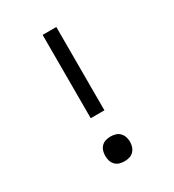

<svg xmlns="http://www.w3.org/2000/svg" viewBox="-180 -838 859 948"><g transform="rotate(-30 250.0 -363.5)"><path d="M211 -260V-735H289V-260ZM250 8Q236 8 222 4Q208 0 198 -10.5Q188 -21 184 -34.5Q180 -48 180 -63Q180 -77 184 -90.5Q188 -104 198 -114.5Q208 -125 222 -129Q236 -133 250 -133Q264 -133 278 -129Q292 -125 302 -114.5Q312 -104 316.5 -90.5Q321 -77 321 -63Q321 -48 316.5 -34.5Q312 -21 302 -10.5Q292 0 278 4Q264 8 250 8Z"/></g></svg>

Font: Iosevka Curly Slab
Style: Regular
Weight: 400
Monospace: yes
Designer: Belleve Invis
Foundry: Belleve Invis
Version: Version 22.1.2; ttfautohint (v1.8.4)